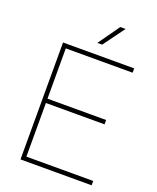

<svg xmlns="http://www.w3.org/2000/svg" viewBox="-163 -1002 896 1097"><g transform="rotate(20 284.5 -453.0)"><path d="M282.7 -775.9 375 -905.8H407.2L312 -775.9ZM97.7 0V-710.9H530.3V-684.6H124V-378.9H480.5V-352.5H124V-26.4H530.3V0Z"/></g></svg>

Font: Mardoto Thin
Style: Regular
Weight: 250
Designer: Christian Robertson, Vahan Hovhannisyan
Foundry: Google
Version: Version 1.000